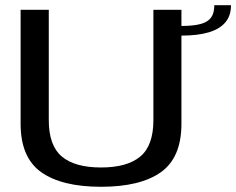

<svg xmlns="http://www.w3.org/2000/svg" viewBox="-20 -712 906 736"><path d="M367.5 4Q518 4 596.8 -52Q675.5 -108 675.5 -238V-674.5H568V-251.5Q568 -154 517.8 -112Q467.5 -70 367.5 -70Q267 -70 217 -112Q167 -154 167 -251.5V-674.5H59V-238Q59 -108 138 -52Q217 4 367.5 4ZM674.5 -612.5V-575.5Q738 -575.5 780 -588Q822 -600.5 843.8 -626.2Q865.5 -652 865.5 -692H801.5Q801.5 -662.5 789.5 -645.2Q777.5 -628 749.8 -620.2Q722 -612.5 674.5 -612.5Z"/></svg>

Font: Anybody SemiExpanded
Style: Regular
Weight: 400
Width: 6
Designer: Tyler Finck
Foundry: Etcetera Type Company
Version: Version 1.113;gftools[0.9.25]